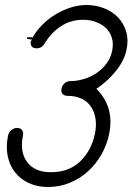

<svg xmlns="http://www.w3.org/2000/svg" viewBox="-20 -747 529 767"><path d="M106 -589 109 -595 110 -598H89L87 -592ZM159 -574Q147 -554 127 -554Q112 -554 106.5 -562Q101 -570 103 -580Q108 -590 109 -595Q125 -624 149 -648Q173 -672 202 -689.5Q231 -707 262.5 -717Q294 -727 325 -727Q363 -727 396 -714Q429 -701 451.5 -677.5Q474 -654 484 -620.5Q494 -587 485 -546Q476 -505 443.5 -464Q411 -423 365 -392Q438 -320 416 -212Q407 -168 385 -129.5Q363 -91 331.5 -62.5Q300 -34 259.5 -17Q219 0 172 0Q129 0 95.5 -15.5Q62 -31 40.5 -58Q19 -85 11 -122.5Q3 -160 12 -205Q15 -219 26 -227.5Q37 -236 48 -236Q62 -236 68 -227.5Q74 -219 72 -208Q58 -140 88.5 -99.5Q119 -59 183 -59Q255 -59 300 -102Q345 -145 359 -212Q366 -245 361.5 -273Q357 -301 343 -321.5Q329 -342 305.5 -353Q282 -364 252 -364H248Q235 -365 229 -373Q223 -381 226 -394Q228 -405 237.5 -414Q247 -423 261 -423Q287 -423 314 -431Q341 -439 364.5 -454.5Q388 -470 405 -492.5Q422 -515 428 -544Q434 -574 426.5 -597Q419 -620 402.5 -635.5Q386 -651 362.5 -659.5Q339 -668 313 -668Q262 -668 223 -642Q184 -616 159 -574Z"/></svg>

Font: VDS
Style: Thin Italic
Weight: 100
Width: 0
Designer: artmaker
Foundry: artmaker
Version: Version 1.000 2012 initial release